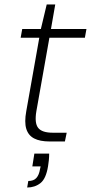

<svg xmlns="http://www.w3.org/2000/svg" viewBox="-20 -630 405 855"><path d="M201 0Q158 0 132 -13.5Q106 -27 97 -56.5Q88 -86 97 -135L155 -462H72L79 -501H162L188 -610H226L207 -501H365L358 -462H200L142 -135Q133 -82 150 -60.5Q167 -39 215 -39H277L269 0ZM101 205 106 176Q130 176 142 162.5Q154 149 158 124L161 111H124L133 54H199Q199 69 197.5 83.5Q196 98 194 110Q185 166 160 185.5Q135 205 101 205Z"/></svg>

Font: DM Sans 18pt ExtraLight
Style: Italic
Weight: 250
Italic angle: -10°
Designer: Colophon Foundry, Jonny Pinhorn
Foundry: Colophon Foundry
Version: Version 4.004;gftools[0.9.30]